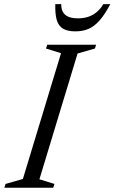

<svg xmlns="http://www.w3.org/2000/svg" viewBox="-40 -886 540 906"><path d="M248 -635 177 -657 183 -675H413.5L408 -657L326 -633.5L146 -40L217 -18L211 0H-19.5L-14 -18L68 -41.5ZM328 -799.5Q355.5 -799.5 377.8 -807.2Q400 -815 417.5 -830Q435 -845 447.5 -866.5H480.5Q454 -816.5 429.2 -788.8Q404.5 -761 377.2 -749.5Q350 -738 315 -738Q279 -738 257.8 -750.5Q236.5 -763 228 -791Q219.5 -819 221 -866.5H249Q248.5 -846 256.2 -830.8Q264 -815.5 281.5 -807.5Q299 -799.5 328 -799.5Z"/></svg>

Font: Newsreader 24pt
Style: Italic
Weight: 400
Italic angle: -17°
Designer: Hugues Gentile
Foundry: Production Type
Version: Version 1.003